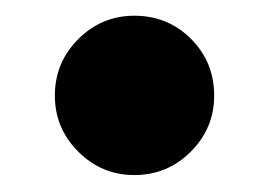

<svg xmlns="http://www.w3.org/2000/svg" viewBox="-20 -334 331 238"><path d="M146.5 -117Q106 -117 77 -146Q48 -175 48 -215.5Q48 -256.5 77 -285.5Q106 -314.5 146.5 -314.5Q188 -314.5 216.8 -285.8Q245.5 -257 245.5 -215.5Q245.5 -175 216.5 -146Q187.5 -117 146.5 -117Z"/></svg>

Font: League Spartan ExtraBold
Style: Regular
Weight: 800
Foundry: The League of Moveable Type
Version: Version 2.002